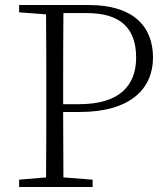

<svg xmlns="http://www.w3.org/2000/svg" viewBox="-20 -743 668 763"><path d="M56 -694 163 -686C164 -588 164 -489 164 -390V-333C164 -234 164 -135 163 -38L56 -29V0H348V-29L232 -38L231 -298H297C499 -298 588 -391 588 -514C588 -642 505 -723 334 -723H56ZM231 -329V-390C231 -491 231 -592 232 -691H325C461 -691 521 -629 521 -514C521 -405 457 -329 295 -329Z"/></svg>

Font: Noto Serif CJK HK ExtraLight
Style: Regular
Weight: 200
Designer: Ryoko NISHIZUKA 西塚涼子 (kana & ideographs); Frank Grießhammer (Latin, Greek & Cyrillic); Wenlong ZHANG 张文龙 (bopomofo); San
Foundry: Adobe
Version: Version 2.001;hotconv 1.1.0;makeotfexe 2.6.0